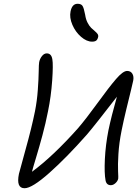

<svg xmlns="http://www.w3.org/2000/svg" viewBox="-20 -1042 737 1015"><path d="M466.8 -821.8Q438 -821.8 408.4 -847.4Q378.9 -873 362.5 -911.1Q346.2 -949.2 353 -981.9Q361.3 -1022 390.1 -1022Q408.7 -1022 416 -1011.2Q423.3 -1000.5 430.2 -963.9Q433.6 -939.9 442.9 -922.1Q452.1 -904.3 461.9 -894.8Q471.7 -885.3 481 -877.7Q490.2 -870.1 495.4 -863Q500.5 -856 499 -847.2Q496.1 -833.5 488.8 -827.6Q481.4 -821.8 466.8 -821.8ZM109.9 -46.9Q64.5 -46.9 80.1 -123Q82.5 -134.8 115 -251Q147.5 -367.2 165 -454.1Q175.8 -508.8 179.9 -566.7Q184.1 -624.5 184.6 -663.8Q185.1 -703.1 187 -712.9Q190.4 -731 201.7 -745.4Q212.9 -759.8 227.1 -759.8Q252 -759.8 256.8 -728Q261.7 -700.7 255.9 -616.5Q250 -532.2 233.9 -454.1Q221.2 -389.2 204.1 -325.9Q187 -262.7 170.7 -209Q154.3 -155.3 148.9 -133.8Q260.3 -215.8 392.1 -363.8Q434.1 -412.6 495.4 -497.1Q556.6 -581.5 593.5 -624.3Q630.4 -667 651.9 -667Q670.9 -667 679.7 -652.3Q688.5 -637.7 684.1 -615.2Q683.1 -608.4 672.9 -567.1Q662.6 -525.9 647.7 -463.9Q632.8 -401.9 623 -353Q609.4 -285.6 606 -227.5Q602.5 -169.4 604.2 -136.2Q606 -103 605 -98.1Q602.5 -85 590.6 -74Q578.6 -63 565.9 -63Q543 -63 538.1 -87.9Q530.8 -125.5 534.4 -200.9Q538.1 -276.4 553.2 -353Q569.3 -429.7 598.1 -530.8Q482.4 -380.9 439 -330.1Q332 -209 240.7 -127.9Q149.4 -46.9 109.9 -46.9Z"/></svg>

Font: Shantell Sans Irregular Bouncy
Style: Italic
Weight: 300
Italic angle: -11.31°
Designer: Stephen Nixon, Anya Danilova, Shantell Martin
Foundry: Arrow Type
Version: Version 1.006;[9816181b4]